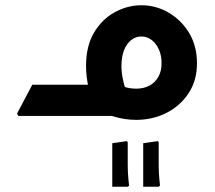

<svg xmlns="http://www.w3.org/2000/svg" viewBox="-20 -442 821 732"><path d="M50 0 45 -9 103 -119H272V0ZM499 15Q456 15 413 2Q370 -11 329 -37L402 -137Q431 -119 452.5 -111.5Q474 -104 499 -104Q529 -104 550.5 -116Q572 -128 584 -149.5Q596 -171 596 -201Q596 -231 585.5 -254Q575 -277 557.5 -290Q540 -303 519 -303Q498 -303 480.5 -289.5Q463 -276 453 -251Q443 -226 443 -190Q443 -164 449.5 -135Q456 -106 464 -91L346 -33Q328 -65 318 -107Q308 -149 308 -190Q308 -267 339 -318.5Q370 -370 418.5 -396Q467 -422 519 -422Q575 -422 623.5 -393.5Q672 -365 701.5 -315.5Q731 -266 731 -201Q731 -135 699 -86.5Q667 -38 614.5 -11.5Q562 15 499 15ZM222 0V-119H443V0ZM222 0Q211 0 206.5 -17.5Q202 -35 202 -61Q202 -87 206.5 -103Q211 -119 222 -119ZM526 270V104L582 96L585 101V188Q585 215 587.5 240.5Q590 266 590 266L585 270ZM408 270V104L464 96L467 101V188Q467 215 469.5 240.5Q472 266 472 266L467 270Z"/></svg>

Font: Fustat ExtraBold
Style: Regular
Weight: 800
Designer: Mohamed Gaber, Khaled Hosny, Laura Garcia Mut
Foundry: Kief Type Foundry, Alif Type Foundry, Hard Type Foundry
Version: Version 1.007